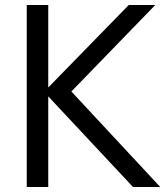

<svg xmlns="http://www.w3.org/2000/svg" viewBox="-20 -748 663 768"><path d="M87 0V-728H173V-398L495 -728H601L265.5 -382L621 0H512L173 -362.5V0Z"/></svg>

Font: Mooli
Style: Regular
Weight: 400
Designer: Vernon Adams
Foundry: Vernon Adams
Version: Version 1.000; ttfautohint (v1.8.4.7-5d5b);gftools[0.9.33]